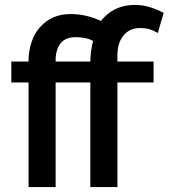

<svg xmlns="http://www.w3.org/2000/svg" viewBox="-20 -760 685 780"><path d="M621 -626 645 -708Q639 -711 619 -720Q599 -729 576 -734.5Q553 -740 527 -740Q442 -740 390 -675Q329 -703 267 -703Q189 -703 141 -648Q120 -624 108.5 -590Q97 -556 96 -518V-510H26V-425H96V0H206V-425H347V0H457V-425H604V-510H457V-534Q457 -582 478 -611Q503 -646 548 -646Q572 -646 588 -641Q604 -636 621 -626ZM206 -520Q207 -560 226.5 -584.5Q246 -609 288 -609Q332 -609 359 -593Q354 -583 350 -552Q347 -528 347 -510H206Z"/></svg>

Font: RT Raleway SemiBold
Style: Regular
Weight: 400
Designer: Matt McInerney, Pablo Impallari, Rodrigo Fuenzalida — Edited by Milan Moffatt in April 2016
Foundry: Matt McInerney, Pablo Impallari, Rodrigo Fuenzalida — Edited by Milan Moffatt in April 2016
Version: Version 3.001